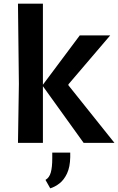

<svg xmlns="http://www.w3.org/2000/svg" viewBox="-20 -779 644 1047"><path d="M436 0 211 -313 415 -586H581L353 -319V-314L604 0ZM78 0 83 -321 78 -759H214V0ZM254 248 228 202Q249 190 257 161.5Q265 133 265 85V53H363V78Q362 132 345.5 167Q329 202 304.5 221Q280 240 254 248Z"/></svg>

Font: Ruda ExtraBold
Style: Regular
Weight: 800
Designer: Mariela Monsalve and Angelina Sanchez
Foundry: Mariela Monsalve and Angelina Sanchez
Version: Version 2.000